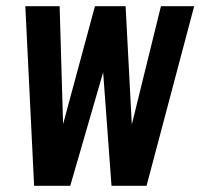

<svg xmlns="http://www.w3.org/2000/svg" viewBox="-20 -598 645 618"><path d="M89.8 0 61.5 -578.1H171.9L183.1 -198.7L285.6 -578.1H384.3L404.3 -197.3L498 -578.1H605L451.7 0H338.9L312 -365.2L206.1 0Z"/></svg>

Font: Oswald
Style: Medium
Weight: 500
Designer: Vernon Adams
Foundry: Vernon Adams
Version: 3.0; ttfautohint (v0.94.23-7a4d-dirty) -l 8 -r 50 -G 150 -x 